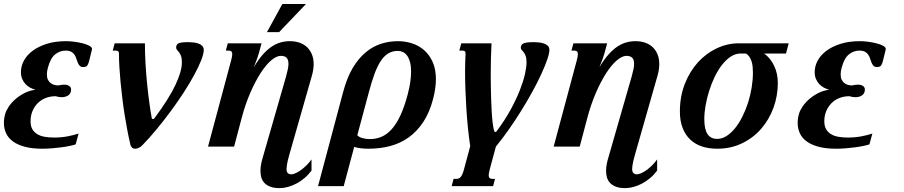

<svg xmlns="http://www.w3.org/2000/svg" viewBox="-24 -736 4539 964"><path d="M305.7 -481.9Q275.9 -481.9 252.4 -462.6Q229 -443.4 216.3 -395.5Q211.4 -377.4 211.4 -362.8Q211.4 -346.2 216.8 -335.4Q222.2 -324.7 230.7 -318.4Q239.3 -312 249.3 -309.6Q259.3 -307.1 268.6 -307.1Q275.4 -308.6 283.4 -309.8Q291.5 -311 299.3 -311Q313 -311 323 -304.7Q333 -298.3 333 -286.1Q333 -275.4 328.6 -268.1Q324.2 -260.7 317.4 -256.3Q310.5 -252 302.2 -250Q293.9 -248 286.1 -248Q278.3 -248 270.5 -249.3Q262.7 -250.5 255.4 -252.9Q226.6 -252.9 203.4 -243.2Q180.2 -233.4 163.8 -216.3Q147.5 -199.2 138.4 -176.5Q129.4 -153.8 129.4 -127.4Q129.4 -103 138.4 -87.4Q147.5 -71.8 163.3 -62.3Q179.2 -52.7 200.7 -49.1Q222.2 -45.4 247.1 -45.4Q283.7 -45.4 314.7 -51.3Q345.7 -57.1 370.6 -65.4L356 -11.2Q343.3 -6.8 324 -2.9Q304.7 1 282 3.9Q259.3 6.8 235.1 8.8Q210.9 10.7 188.5 10.7Q137.7 10.7 101.1 1Q64.5 -8.8 41 -25.9Q17.6 -43 6.6 -66.9Q-4.4 -90.8 -4.4 -118.7Q-4.4 -141.1 2 -163.6Q6.3 -179.7 19 -199.2Q31.7 -218.8 51.3 -236.3Q70.8 -253.9 96.7 -267.6Q122.6 -281.2 153.8 -285.6Q139.6 -289.1 126.5 -296.4Q113.3 -303.7 103.3 -314.7Q93.3 -325.7 87.2 -340.3Q81.1 -355 81.1 -374Q81.1 -404.3 96.4 -432.4Q111.8 -460.4 141.1 -481.9Q170.4 -503.4 212.4 -516.4Q254.4 -529.3 308.1 -529.3Q326.7 -529.3 349.4 -526.4Q372.1 -523.4 391.8 -518.3Q411.6 -513.2 424.8 -506.1Q438 -499 438 -490.2Q438 -488.3 437.5 -486.8L424.3 -433.1Q420.4 -416 414.8 -407.7Q409.2 -399.4 394 -399.4Q382.3 -399.4 376.5 -405.5Q370.6 -411.6 366.7 -420.9Q362.8 -430.2 359.6 -440.7Q356.4 -451.2 350.6 -460.4Q344.7 -469.7 334.2 -475.8Q323.7 -481.9 305.7 -481.9Z M573.2 -467.3Q573.2 -475.6 569.1 -478.8Q564.9 -481.9 557.6 -481.9H542L551.8 -518.6H703.6Q703.6 -466.3 706.8 -413.1Q710 -359.9 715.1 -310.3Q720.2 -260.7 726.1 -218Q731.9 -175.3 737.8 -144Q738.8 -138.2 744.1 -138.2Q749 -138.2 752 -143.1Q824.2 -240.2 856.7 -309.3Q889.2 -378.4 889.2 -421.9Q889.2 -443.4 884.8 -455.1Q880.4 -466.8 874.8 -473.9Q869.1 -481 864.7 -485.6Q860.4 -490.2 860.4 -497.6Q860.8 -504.9 863.3 -510Q865.7 -515.1 872.3 -518.3Q878.9 -521.5 890.6 -522.9Q902.3 -524.4 922.4 -524.4Q933.1 -524.4 946.5 -522.9Q960 -521.5 971.7 -517.6Q983.4 -513.7 991.2 -505.9Q999 -498 999 -485.8Q999 -465.8 986.1 -433.1Q973.1 -400.4 950.9 -359.4Q928.7 -318.4 898.7 -272Q868.7 -225.6 834.2 -179Q799.8 -132.3 762.9 -87.6Q726.1 -43 689.9 -5.9Q684.6 -0.5 675 5.1Q665.5 10.7 655.3 10.7Q644 10.7 638.4 4.4Q632.8 -2 631.3 -7.3Q623.5 -39.6 616.2 -77.4Q608.9 -115.2 602.3 -156.2Q595.7 -197.3 590.6 -239.3Q585.4 -281.2 581.5 -321.8Q577.6 -362.3 575.4 -399.4Q573.2 -436.5 573.2 -467.3Z M1428.7 40.5Q1419.9 71.8 1417.2 88.4Q1414.6 105 1414.6 111.8Q1414.6 126.5 1420.9 132.8Q1427.2 139.2 1437.5 139.2Q1448.7 139.2 1462.4 132.6Q1476.1 126 1490.2 115.5Q1504.4 105 1517.3 91.6Q1530.3 78.1 1540 64.5V120.6Q1523.9 142.1 1504.4 158.4Q1484.9 174.8 1463.9 185.8Q1442.9 196.8 1421.4 202.6Q1399.9 208.5 1379.9 208.5Q1352.5 208.5 1334 201.7Q1315.4 194.8 1304.2 183.1Q1293 171.4 1288.3 155.8Q1283.7 140.1 1283.7 122.1Q1283.7 106 1286.9 88.6Q1290 71.3 1295.4 54.2L1412.6 -353Q1418 -373 1421.1 -388.4Q1424.3 -403.8 1424.3 -415.5Q1424.3 -437 1414.6 -446.3Q1404.8 -455.6 1386.2 -455.6Q1364.3 -455.6 1337.6 -432.9Q1311 -410.2 1284.2 -368.7Q1257.3 -327.1 1232.2 -269Q1207 -210.9 1188.5 -140.1L1151.4 0H1020.5L1136.7 -433.6Q1142.1 -454.1 1142.1 -463.9Q1142.1 -474.6 1137.2 -478.3Q1132.3 -481.9 1123.5 -481.9H1109.9L1119.6 -518.6H1289.1L1276.9 -473.1Q1274.4 -463.4 1267.8 -444.1Q1261.2 -424.8 1250.5 -398.4Q1272.9 -436.5 1295.4 -461.9Q1317.9 -487.3 1340.6 -502.2Q1363.3 -517.1 1385.7 -523.2Q1408.2 -529.3 1431.2 -529.3Q1459 -529.3 1481.2 -521.2Q1503.4 -513.2 1518.8 -498Q1534.2 -482.9 1542.5 -461.7Q1550.8 -440.4 1550.8 -414.1Q1550.8 -387.2 1542 -356ZM1393.6 -715.8H1512.2L1377.4 -574.7H1316.4Z M1770 -57.1Q1776.9 -48.3 1794.7 -43Q1812.5 -37.6 1832.5 -37.6Q1863.8 -37.6 1891.1 -49.1Q1918.5 -60.5 1942.1 -86.7Q1965.8 -112.8 1985.6 -154.8Q2005.4 -196.8 2022 -258.3Q2031.7 -294.4 2035.9 -323.7Q2040 -353 2040 -376.5Q2040 -404.3 2034.7 -424.1Q2029.3 -443.8 2020.3 -456.3Q2011.2 -468.8 1999.3 -474.6Q1987.3 -480.5 1974.6 -480.5Q1946.8 -480.5 1925.5 -467.8Q1904.3 -455.1 1887.5 -429.4Q1870.6 -403.8 1856.4 -365.2Q1842.3 -326.7 1828.6 -275.4ZM1701.7 198.7H1572.8L1699.2 -275.4Q1718.3 -346.7 1747.3 -395.3Q1776.4 -443.8 1812.5 -473.6Q1848.6 -503.4 1889.6 -516.4Q1930.7 -529.3 1974.1 -529.3Q2009.8 -529.3 2043.9 -518.6Q2078.1 -507.8 2105 -484.6Q2131.8 -461.4 2148.2 -425Q2164.6 -388.7 2164.6 -337.9Q2164.6 -315.9 2161.1 -291.3Q2157.7 -266.6 2150.4 -238.8Q2132.8 -171.4 2101.6 -124Q2070.3 -76.7 2028.6 -46.6Q1986.8 -16.6 1935.5 -2.9Q1884.3 10.7 1826.2 10.7Q1808.1 10.7 1788.1 8.5Q1768.1 6.3 1754.4 1.5Z M2313.5 -467.3Q2313.5 -475.6 2309.6 -478.8Q2305.7 -481.9 2297.9 -481.9H2282.2L2292 -518.6H2443.8Q2441.9 -481.4 2440.9 -441.9Q2439.9 -402.3 2439.9 -362.3Q2439.9 -335.9 2440.4 -304.2Q2440.9 -272.5 2441.9 -240.5Q2442.9 -208.5 2444.6 -178.2Q2446.3 -147.9 2449 -124.8Q2451.7 -101.6 2454.8 -87.4Q2458 -73.2 2462.4 -73.2Q2467.3 -73.2 2470.2 -78.1Q2511.7 -133.8 2540.3 -186.3Q2568.8 -238.8 2586.4 -283.9Q2604 -329.1 2611.8 -364.5Q2619.6 -399.9 2619.6 -421.9Q2619.6 -443.4 2615.2 -455.1Q2610.8 -466.8 2605.2 -473.9Q2599.6 -481 2595.2 -485.6Q2590.8 -490.2 2590.8 -497.6Q2591.3 -504.9 2594.5 -510Q2597.7 -515.1 2605 -518.3Q2612.3 -521.5 2625 -522.9Q2637.7 -524.4 2657.7 -524.4Q2668.5 -524.4 2681.9 -522.9Q2695.3 -521.5 2707 -517.6Q2718.8 -513.7 2726.6 -505.9Q2734.4 -498 2734.4 -485.8Q2734.4 -468.3 2723.6 -437Q2712.9 -405.8 2694.3 -365.2Q2675.8 -324.7 2650.1 -277.8Q2624.5 -231 2594.7 -182.9Q2564.9 -134.8 2532 -87.6Q2499 -40.5 2465.8 0L2435.1 113.8Q2429.7 134.3 2429.7 144Q2429.7 154.8 2434.6 158.4Q2439.5 162.1 2448.2 162.1H2461.4L2451.7 198.7H2243.7L2253.4 162.1H2267.1Q2273.4 162.1 2278.8 160.2Q2284.2 158.2 2288.8 152.8Q2293.5 147.5 2297.6 138.2Q2301.8 128.9 2305.7 113.8L2336.9 -2.4Q2330.6 -43.5 2325.7 -91.3Q2320.8 -139.2 2317.6 -189Q2314.5 -238.8 2312.7 -287.6Q2311 -336.4 2311 -378.9Q2311 -404.3 2311.8 -426.5Q2312.5 -448.7 2313.5 -467.3Z M3164.1 40.5Q3155.3 71.8 3152.6 88.4Q3149.9 105 3149.9 111.8Q3149.9 126.5 3156.2 132.8Q3162.6 139.2 3172.9 139.2Q3184.1 139.2 3197.8 132.6Q3211.4 126 3225.6 115.5Q3239.7 105 3252.7 91.6Q3265.6 78.1 3275.4 64.5V120.6Q3259.3 142.1 3239.7 158.4Q3220.2 174.8 3199.2 185.8Q3178.2 196.8 3156.7 202.6Q3135.3 208.5 3115.2 208.5Q3087.9 208.5 3069.3 201.7Q3050.8 194.8 3039.6 183.1Q3028.3 171.4 3023.7 155.8Q3019 140.1 3019 122.1Q3019 106 3022.2 88.6Q3025.4 71.3 3030.8 54.2L3147.9 -353Q3153.3 -373 3156.5 -388.4Q3159.7 -403.8 3159.7 -415.5Q3159.7 -437 3149.9 -446.3Q3140.1 -455.6 3121.6 -455.6Q3099.6 -455.6 3073 -432.9Q3046.4 -410.2 3019.5 -368.7Q2992.7 -327.1 2967.5 -269Q2942.4 -210.9 2923.8 -140.1L2886.7 0H2755.9L2872.1 -433.6Q2877.4 -454.1 2877.4 -463.9Q2877.4 -474.6 2872.6 -478.3Q2867.7 -481.9 2858.9 -481.9H2845.2L2855 -518.6H3024.4L3012.2 -473.1Q3009.8 -463.4 3003.2 -444.1Q2996.6 -424.8 2985.8 -398.4Q3008.3 -436.5 3030.8 -461.9Q3053.2 -487.3 3075.9 -502.2Q3098.6 -517.1 3121.1 -523.2Q3143.6 -529.3 3166.5 -529.3Q3194.3 -529.3 3216.6 -521.2Q3238.8 -513.2 3254.2 -498Q3269.5 -482.9 3277.8 -461.7Q3286.1 -440.4 3286.1 -414.1Q3286.1 -387.2 3277.3 -356Z M3812.5 -467.3Q3844.2 -444.8 3862.8 -405.8Q3881.3 -366.7 3881.3 -319.3Q3881.3 -254.9 3859.6 -195.3Q3837.9 -135.7 3798.1 -89.8Q3758.3 -43.9 3701.9 -16.6Q3645.5 10.7 3576.7 10.7Q3534.7 10.7 3500.2 -0.7Q3465.8 -12.2 3441.2 -35.6Q3416.5 -59.1 3403.1 -94.2Q3389.6 -129.4 3389.6 -176.3Q3389.6 -252.4 3414.6 -315.4Q3439.5 -378.4 3480.7 -423.6Q3522 -468.8 3575.4 -493.7Q3628.9 -518.6 3685.5 -518.6H3936L3922.4 -467.3ZM3756.3 -371.6Q3756.3 -386.7 3754.9 -401.4Q3753.4 -416 3749.3 -428.5Q3745.1 -440.9 3738.5 -450.9Q3731.9 -460.9 3721.7 -467.3H3694.3Q3668.5 -467.3 3644.8 -451.7Q3621.1 -436 3600.8 -409.9Q3580.6 -383.8 3564.2 -349.9Q3547.9 -315.9 3536.4 -279.3Q3524.9 -242.7 3518.6 -206.3Q3512.2 -169.9 3512.2 -138.7Q3512.2 -85.9 3528.6 -62.3Q3544.9 -38.6 3576.2 -38.6Q3601.1 -38.6 3624 -53.2Q3647 -67.9 3667 -92.8Q3687 -117.7 3703.6 -150.9Q3720.2 -184.1 3731.9 -220.9Q3743.7 -257.8 3750 -296.6Q3756.3 -335.4 3756.3 -371.6Z M4291 -481.9Q4261.2 -481.9 4237.8 -462.6Q4214.4 -443.4 4201.7 -395.5Q4196.8 -377.4 4196.8 -362.8Q4196.8 -346.2 4202.1 -335.4Q4207.5 -324.7 4216.1 -318.4Q4224.6 -312 4234.6 -309.6Q4244.6 -307.1 4253.9 -307.1Q4260.7 -308.6 4268.8 -309.8Q4276.9 -311 4284.7 -311Q4298.3 -311 4308.3 -304.7Q4318.4 -298.3 4318.4 -286.1Q4318.4 -275.4 4314 -268.1Q4309.6 -260.7 4302.7 -256.3Q4295.9 -252 4287.6 -250Q4279.3 -248 4271.5 -248Q4263.7 -248 4255.9 -249.3Q4248 -250.5 4240.7 -252.9Q4211.9 -252.9 4188.7 -243.2Q4165.5 -233.4 4149.2 -216.3Q4132.8 -199.2 4123.8 -176.5Q4114.7 -153.8 4114.7 -127.4Q4114.7 -103 4123.8 -87.4Q4132.8 -71.8 4148.7 -62.3Q4164.6 -52.7 4186 -49.1Q4207.5 -45.4 4232.4 -45.4Q4269 -45.4 4300 -51.3Q4331.1 -57.1 4356 -65.4L4341.3 -11.2Q4328.6 -6.8 4309.3 -2.9Q4290 1 4267.3 3.9Q4244.6 6.8 4220.5 8.8Q4196.3 10.7 4173.8 10.7Q4123 10.7 4086.4 1Q4049.8 -8.8 4026.4 -25.9Q4002.9 -43 3991.9 -66.9Q3981 -90.8 3981 -118.7Q3981 -141.1 3987.3 -163.6Q3991.7 -179.7 4004.4 -199.2Q4017.1 -218.8 4036.6 -236.3Q4056.2 -253.9 4082 -267.6Q4107.9 -281.2 4139.2 -285.6Q4125 -289.1 4111.8 -296.4Q4098.6 -303.7 4088.6 -314.7Q4078.6 -325.7 4072.5 -340.3Q4066.4 -355 4066.4 -374Q4066.4 -404.3 4081.8 -432.4Q4097.2 -460.4 4126.5 -481.9Q4155.8 -503.4 4197.8 -516.4Q4239.7 -529.3 4293.5 -529.3Q4312 -529.3 4334.7 -526.4Q4357.4 -523.4 4377.2 -518.3Q4397 -513.2 4410.2 -506.1Q4423.3 -499 4423.3 -490.2Q4423.3 -488.3 4422.9 -486.8L4409.7 -433.1Q4405.8 -416 4400.1 -407.7Q4394.5 -399.4 4379.4 -399.4Q4367.7 -399.4 4361.8 -405.5Q4356 -411.6 4352.1 -420.9Q4348.1 -430.2 4345 -440.7Q4341.8 -451.2 4335.9 -460.4Q4330.1 -469.7 4319.6 -475.8Q4309.1 -481.9 4291 -481.9Z"/></svg>

Font: Arian AMU Serif
Style: Bold Italic
Weight: 700
Italic angle: -15°
Designer: Ruben Hakobyan (Tarumian)
Foundry: Ruben Hakobyan (Tarumian)
Version: Version 1.002